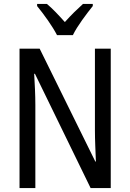

<svg xmlns="http://www.w3.org/2000/svg" viewBox="-20 -963 666 983"><path d="M272 -783H353C375 -829 423 -892 455 -932V-943H405C371 -912 347 -889 312 -850C281 -885 248 -920 220 -943H170V-932C206 -888 249 -828 272 -783ZM547 0V-714H466V-294C466 -247 469 -187 471 -136H468L183 -714H80V0H161V-426C161 -477 158 -533 155 -585H159L444 0Z"/></svg>

Font: Noto Sans Georgian Condensed
Style: Regular
Weight: 400
Width: 3
Designer: Monotype Design Team, Akaki Razmadze
Foundry: Google LLC
Version: Version 2.005